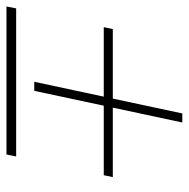

<svg xmlns="http://www.w3.org/2000/svg" viewBox="-31 -569 584 594"><g transform="rotate(90 261.0 -272.0)"><path d="M217 -86H245L291 -301H506L512 -329H297L343 -544H315L269 -329H54L48 -301H263ZM-16 0H442L448 -30H-10Z"/></g></svg>

Font: Geist Thin
Style: Italic
Weight: 100
Italic angle: -12°
Designer: Basement.studio, Andrés Briganti, Mateo Zaragoza
Foundry: Basement.studio, Vercel, Andrés Briganti, Guido Ferreyra, Mateo Zaragoza
Version: Version 1.500